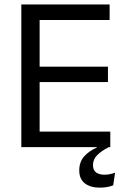

<svg xmlns="http://www.w3.org/2000/svg" viewBox="-20 -659 563 860"><path d="M75.5 0V-639H157.5V0ZM100 0V-69.5H474V0ZM122.5 -291.5V-360.5H463.5V-291.5ZM99.5 -569.5V-639H471V-569.5ZM427.5 181.5Q385 181.5 360 162.2Q335 143 335 104.5V104Q335 67.5 355.8 43Q376.5 18.5 414 1.5V-4L465.5 -2L467.5 0Q434 17 415.2 36Q396.5 55 396.5 80.5V81Q396.5 103 410.2 113.2Q424 123.5 448 123.5Q460 123.5 471.8 121.2Q483.5 119 495.5 114.5L487 171Q476 176 460 178.8Q444 181.5 427.5 181.5Z"/></svg>

Font: Anek Latin
Style: Regular
Weight: 400
Designer: Yesha Goshar
Foundry: Ek Type
Version: Version 1.003